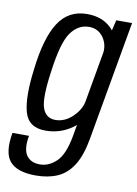

<svg xmlns="http://www.w3.org/2000/svg" viewBox="-122 -660 677 950"><g transform="rotate(10 217.0 -184.5)"><path d="M125 230.5Q31 230.5 -5.8 187.2Q-42.5 144 -24.5 43H58.5Q46.5 111.5 68.2 142.2Q90 173 135.5 173Q180.5 173 218.2 137Q256 101 273 6.5L283 -51Q275.5 -45 267.5 -39Q208 3.5 133.5 3.5Q49 3.5 28.2 -68.8Q7.5 -141 25.5 -282Q43.5 -443 93.8 -521.8Q144 -600.5 238 -600.5Q312.5 -600.5 357.5 -557.5Q366 -550 372 -542L384.5 -595H464L358 5.5Q343 91 311.8 140.2Q280.5 189.5 233.8 210Q187 230.5 125 230.5ZM349.5 -428.5Q353.5 -469.5 330.5 -502.5Q304.5 -539.5 258 -539.5Q204 -539.5 167.2 -488.5Q130.5 -437.5 111 -287.5Q91.5 -151 108.5 -104Q125.5 -57 173 -57Q219.5 -57 258.5 -94Q293 -127 303.5 -167.5Z"/></g></svg>

Font: Anybody
Style: Italic
Weight: 400
Italic angle: -10°
Designer: Tyler Finck
Foundry: Etcetera Type Company
Version: Version 1.010; ttfautohint (v1.8.3) -l 8 -r 50 -G 200 -x 14 